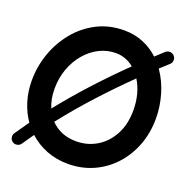

<svg xmlns="http://www.w3.org/2000/svg" viewBox="-137 -850 1003 1034"><g transform="rotate(20 364.5 -333.0)"><path d="M43.9 48.8Q31.7 41 29.1 26.6Q26.4 12.2 34.2 1Q61.5 -39.6 90.8 -80.6Q59.6 -125.5 42.5 -180.9Q25.4 -236.3 25.4 -299.3Q25.4 -379.9 52.2 -455.6Q79.1 -531.2 128.9 -591.6Q178.7 -651.9 248 -687.3Q317.4 -722.7 402.3 -722.7Q462.9 -722.7 512.7 -701.7Q562.5 -680.7 600.6 -645Q624 -666.5 647.9 -688.5Q658.7 -698.2 673.3 -697.5Q688 -696.8 697.3 -686Q707 -675.8 706.3 -661.1Q705.6 -646.5 694.8 -637.2Q669.9 -614.7 646 -592.8Q684.6 -537.6 704.3 -470Q724.1 -402.3 724.1 -334Q724.1 -251.5 697 -180.4Q669.9 -109.4 620.8 -55.9Q571.8 -2.4 505.4 27.3Q439 57.1 360.4 57.1Q294.4 57.1 237.8 34.9Q181.2 12.7 137.7 -27.3Q113.8 5.9 91.8 39.1Q84 50.8 69.6 53.7Q55.2 56.6 43.9 48.8ZM155.8 -299.3Q155.8 -239.7 175.8 -192.4Q252.9 -289.1 336.4 -379.9Q419.9 -470.7 505.4 -554.2Q459 -592.3 402.3 -592.3Q351.6 -592.3 306.9 -569.6Q262.2 -546.9 228.3 -506.6Q194.3 -466.3 175 -413.3Q155.8 -360.4 155.8 -299.3ZM360.4 -72.3Q426.3 -72.3 479.2 -104.5Q532.2 -136.7 563.5 -195.6Q594.7 -254.4 594.7 -334Q594.7 -383.3 583.3 -425.8Q571.8 -468.3 550.8 -501.5Q463.4 -416 378.2 -323Q293 -230 215.3 -130.9Q271.5 -72.3 360.4 -72.3Z"/></g></svg>

Font: Mikhak-FD Bold
Style: Regular
Weight: 700
Designer: Amin Abedi
Version: Version 3.3